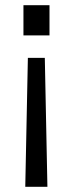

<svg xmlns="http://www.w3.org/2000/svg" viewBox="-20 -513 280 737"><path d="M162 204H77L87 -291H152ZM70 -493H170V-377H70Z"/></svg>

Font: HK Grotesk
Style: Regular
Weight: 400
Designer: Alfredo Marco Pradil
Foundry: Hanken Design Co.
Version: Version 3.001